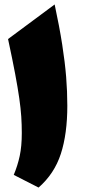

<svg xmlns="http://www.w3.org/2000/svg" viewBox="-20 -846 387 873"><path d="M228.5 -825.7Q250.5 -723.1 262.9 -643.1Q275.4 -563 280.8 -496.1Q286.1 -429.2 286.1 -365.2Q286.1 -237.3 256.6 -146.5Q227.1 -55.7 155.3 6.8L42.5 -50.8Q60.1 -92.8 69.6 -136.7Q79.1 -180.7 79.1 -241.2Q79.1 -278.8 76.7 -315.9Q74.2 -353 67.6 -399.4Q61 -445.8 48.8 -510.7Q36.6 -575.7 16.6 -668.5Z"/></svg>

Font: Pinar-DS3-FD Black
Style: Regular
Weight: 900
Designer: Amin Abedi
Version: Version 3.000